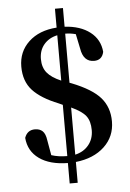

<svg xmlns="http://www.w3.org/2000/svg" viewBox="-62 -876 709 1050"><g transform="rotate(-5 292.0 -351.5)"><path d="M321.3 -285.2V-26.4Q368.2 -37.1 395.5 -70.8Q422.9 -104.5 422.9 -152.3Q422.9 -202.1 400.9 -230.5Q378.9 -258.8 321.3 -285.2ZM280.3 -436.5V-685.5Q234.4 -675.8 207 -643.6Q179.7 -611.3 179.7 -563.5Q179.7 -517.6 203.6 -488.3Q227.5 -459 280.3 -436.5ZM324.2 -420.9 335 -417Q446.3 -373 491.7 -320.3Q537.1 -267.6 537.1 -190.4Q537.1 -107.4 478.5 -52.2Q419.9 2.9 321.3 13.7V127.9H277.3V15.6Q178.7 14.6 120.6 -26.9Q62.5 -68.4 56.6 -141.6Q71.3 -183.6 113.3 -183.6Q139.6 -183.6 155.3 -168.9Q170.9 -154.3 175.8 -118.2L190.4 -35.2Q228.5 -22.5 277.3 -22.5V-303.7L255.9 -313.5Q160.2 -351.6 114.7 -401.4Q69.3 -451.2 69.3 -531.2Q69.3 -613.3 126.5 -667Q183.6 -720.7 280.3 -727.5V-831.1H324.2V-728.5Q410.2 -723.6 463.4 -682.6Q516.6 -641.6 522.5 -573.2Q512.7 -528.3 468.8 -528.3Q410.2 -528.3 398.4 -602.5L381.8 -682.6Q352.5 -690.4 324.2 -690.4Z"/></g></svg>

Font: GenYoMin TW TTF Bold
Style: Regular
Weight: 700
Version: Version 1.300